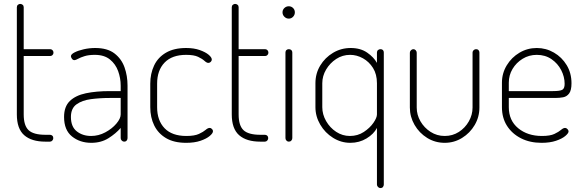

<svg xmlns="http://www.w3.org/2000/svg" viewBox="-20 -723 2976 980"><path d="M212 0Q141 0 103.5 -33Q66 -66 66 -139V-686Q66 -694 71.5 -698.5Q77 -703 83 -703Q90 -703 95.5 -698.5Q101 -694 101 -686V-472H236Q243 -472 248 -467Q253 -462 253 -454Q253 -447 248 -442Q243 -437 236 -437H101V-139Q101 -82 126 -58.5Q151 -35 212 -35H235Q242 -35 247 -30.5Q252 -26 252 -18Q252 -11 247 -5.5Q242 0 235 0Z M446 6Q388 6 347.5 -26.5Q307 -59 307 -126Q307 -179 336.5 -207.5Q366 -236 418.5 -247Q471 -258 540 -258H596V-286Q596 -324 583 -360Q570 -396 541 -419.5Q512 -443 464 -443Q433 -443 412 -436.5Q391 -430 378.5 -423Q366 -416 360 -416Q352 -416 347 -423.5Q342 -431 342 -436Q342 -446 360.5 -455.5Q379 -465 407.5 -471.5Q436 -478 466 -478Q528 -478 564 -450.5Q600 -423 615.5 -379.5Q631 -336 631 -286V-18Q631 -11 626.5 -5.5Q622 0 614 0Q607 0 601.5 -5.5Q596 -11 596 -18V-70Q571 -41 533.5 -17.5Q496 6 446 6ZM445 -29Q483 -29 517.5 -47.5Q552 -66 574 -92Q596 -118 596 -139V-223H541Q490 -223 444.5 -217Q399 -211 370.5 -190.5Q342 -170 342 -126Q342 -76 372 -52.5Q402 -29 445 -29Z M930 6Q868 6 827.5 -18Q787 -42 767 -83Q747 -124 747 -176V-296Q747 -347 766.5 -388.5Q786 -430 827 -454Q868 -478 930 -478Q970 -478 999.5 -467.5Q1029 -457 1045 -443.5Q1061 -430 1061 -419Q1061 -415 1058.5 -411Q1056 -407 1052 -404.5Q1048 -402 1043 -402Q1035 -402 1023.5 -412.5Q1012 -423 991 -433Q970 -443 930 -443Q858 -443 820 -403.5Q782 -364 782 -296V-176Q782 -108 820 -68.5Q858 -29 931 -29Q973 -29 995.5 -39.5Q1018 -50 1029.5 -60Q1041 -70 1050 -70Q1055 -70 1058.5 -67.5Q1062 -65 1064.5 -61.5Q1067 -58 1067 -53Q1067 -43 1050.5 -29Q1034 -15 1003.5 -4.5Q973 6 930 6Z M1309 0Q1238 0 1200.5 -33Q1163 -66 1163 -139V-686Q1163 -694 1168.5 -698.5Q1174 -703 1180 -703Q1187 -703 1192.5 -698.5Q1198 -694 1198 -686V-472H1333Q1340 -472 1345 -467Q1350 -462 1350 -454Q1350 -447 1345 -442Q1340 -437 1333 -437H1198V-139Q1198 -82 1223 -58.5Q1248 -35 1309 -35H1332Q1339 -35 1344 -30.5Q1349 -26 1349 -18Q1349 -11 1344 -5.5Q1339 0 1332 0Z M1454 0Q1447 0 1442 -5.5Q1437 -11 1437 -18V-455Q1437 -463 1442 -467.5Q1447 -472 1454 -472Q1462 -472 1467 -467.5Q1472 -463 1472 -455V-18Q1472 -11 1467 -5.5Q1462 0 1454 0ZM1454 -628Q1441 -628 1431.5 -637.5Q1422 -647 1422 -660Q1422 -673 1431.5 -682Q1441 -691 1454 -691Q1467 -691 1476 -682Q1485 -673 1485 -660Q1485 -647 1476 -637.5Q1467 -628 1454 -628Z M1922 237Q1915 237 1909.5 231.5Q1904 226 1904 219V-70Q1888 -39 1851 -16.5Q1814 6 1768 6Q1721 6 1680 -19.5Q1639 -45 1614.5 -87Q1590 -129 1590 -176V-298Q1590 -348 1614.5 -388.5Q1639 -429 1680 -453.5Q1721 -478 1770 -478Q1820 -478 1854 -454.5Q1888 -431 1904 -402V-455Q1904 -463 1909.5 -467.5Q1915 -472 1922 -472Q1930 -472 1934.5 -467.5Q1939 -463 1939 -455V219Q1939 226 1934.5 231.5Q1930 237 1922 237ZM1766 -29Q1806 -29 1837 -49.5Q1868 -70 1886 -96Q1904 -122 1904 -139V-298Q1904 -344 1884 -376Q1864 -408 1832.5 -425.5Q1801 -443 1767 -443Q1728 -443 1696 -422Q1664 -401 1644.5 -368Q1625 -335 1625 -298V-176Q1625 -139 1644.5 -105Q1664 -71 1696 -50Q1728 -29 1766 -29Z M2250 6Q2201 6 2160.5 -19Q2120 -44 2096 -85.5Q2072 -127 2072 -174V-454Q2072 -461 2077.5 -466.5Q2083 -472 2090 -472Q2097 -472 2102 -466.5Q2107 -461 2107 -454V-174Q2107 -137 2126 -104Q2145 -71 2177.5 -50Q2210 -29 2250 -29Q2290 -29 2322 -49.5Q2354 -70 2373 -103.5Q2392 -137 2392 -174V-455Q2392 -462 2397.5 -467Q2403 -472 2410 -472Q2418 -472 2422.5 -467Q2427 -462 2427 -455V-174Q2427 -126 2403 -85Q2379 -44 2338.5 -19Q2298 6 2250 6Z M2744 6Q2685 6 2639.5 -17Q2594 -40 2568 -80.5Q2542 -121 2542 -176V-301Q2542 -349 2566.5 -389.5Q2591 -430 2631.5 -454Q2672 -478 2720 -478Q2767 -478 2807.5 -454.5Q2848 -431 2872.5 -390.5Q2897 -350 2897 -298Q2897 -262 2885 -246Q2873 -230 2854.5 -226.5Q2836 -223 2814 -223H2577V-176Q2577 -108 2625 -68.5Q2673 -29 2746 -29Q2788 -29 2810 -39.5Q2832 -50 2843.5 -60Q2855 -70 2864 -70Q2869 -70 2873 -67Q2877 -64 2879.5 -60Q2882 -56 2882 -52Q2882 -43 2865.5 -29Q2849 -15 2818 -4.5Q2787 6 2744 6ZM2577 -258H2802Q2839 -258 2850.5 -265Q2862 -272 2862 -295Q2862 -331 2844.5 -365Q2827 -399 2795 -421Q2763 -443 2720 -443Q2680 -443 2647.5 -423Q2615 -403 2596 -371Q2577 -339 2577 -301Z"/></svg>

Font: Dosis ExtraLight ExtraLight
Style: Regular
Weight: 250
Version: Version 3.001; ttfautohint (v1.8.2)